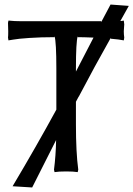

<svg xmlns="http://www.w3.org/2000/svg" viewBox="-20 -745 585 842"><path d="M227.1 -444.8Q227.1 -559.6 219.2 -586.9V-582Q159.7 -582 109.1 -578.6Q58.6 -575.2 38.1 -571.3L17.1 -567.9L15.1 -580.1Q16.1 -586.9 16.1 -606.9Q16.1 -630.9 15.1 -645L17.1 -654.8Q41.5 -651.9 77.1 -651.9H423.8V-647.9L464.8 -725.1L544.9 -719.2Q532.7 -696.8 507.8 -652.8Q513.2 -652.8 522.9 -654.8L524.9 -638.2Q522.9 -613.8 522.9 -607.9Q522.9 -593.8 524.9 -580.1L522.9 -567.9Q502 -572.3 465.8 -575.2V-579.1Q393.6 -451.2 328.1 -326.2Q327.1 -324.7 326.7 -323.5Q326.2 -322.3 325.2 -320.8V-321.8Q323.2 -317.9 319.1 -310.3Q314.9 -302.7 313 -298.8V-200.2Q313 -76.2 323.2 -1L320.8 9.8Q302.7 6.8 270 6.8Q237.3 6.8 219.2 9.8L216.8 -1Q224.6 -60.5 226.1 -130.9L121.1 77.1L35.2 71.8Q140.1 -104.5 227.1 -264.2ZM313 -444.8V-431.2Q324.2 -453.1 390.1 -580.1Q346.2 -582 320.8 -582V-586.9Q313 -559.6 313 -444.8Z"/></svg>

Font: Linear Smooth Low Contrast
Style: Regular
Weight: 500
Designer: Philipp H. Poll, Flanker
Foundry: Philipp H. Poll, reworked by Flanker
Version: Version 1.010 | FøM Fix